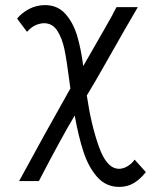

<svg xmlns="http://www.w3.org/2000/svg" viewBox="-20 -578 640 753"><path d="M273 -125Q223 -42 132.5 132H55Q154 -50.5 256 -231L251 -268Q241.5 -342.5 232.5 -385.5Q223.5 -428.5 204.5 -457.8Q185.5 -487 152.5 -487Q139.5 -487 121.8 -480.2Q104 -473.5 86 -453L47 -505Q65 -527.5 94.2 -542.8Q123.5 -558 156.5 -558Q206 -558 236.8 -523.2Q267.5 -488.5 282.8 -436.8Q298 -385 306.5 -319Q407 -493.5 420.5 -518.5Q424.5 -528 437 -550H520.5Q480.5 -482.5 402.5 -344.5Q348 -248 320.5 -203.5Q337 -89.5 367.8 -2.8Q398.5 84 447 84Q463.5 84 480.8 73.5Q498 63 508 48L552 97Q530 125 504.8 140Q479.5 155 447.5 155Q395.5 155 361 115.8Q326.5 76.5 307 16.2Q287.5 -44 273 -125Z"/></svg>

Font: JuliaMono
Style: Regular
Weight: 400
Monospace: yes
Designer: cormullion
Foundry: corm
Version: Version 0.055; ttfautohint (v1.8.4)